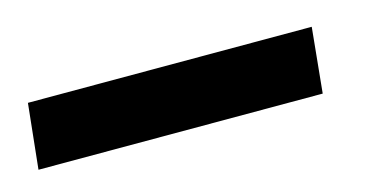

<svg xmlns="http://www.w3.org/2000/svg" viewBox="-66 -19 436 224"><g transform="rotate(-15 152.0 92.5)"><path d="M-37.6 131.3 -29.3 52.7H313.5L305.7 131.3Z"/></g></svg>

Font: Oswald
Style: Regular
Weight: 400
Designer: Vernon Adams
Foundry: Vernon Adams
Version: 3.0; ttfautohint (v0.94.23-7a4d-dirty) -l 8 -r 50 -G 200 -x 